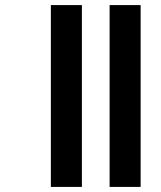

<svg xmlns="http://www.w3.org/2000/svg" viewBox="-20 -702 633 755"><path d="M411 33V-682H533V33ZM180 33V-682H302V33Z"/></svg>

Font: Akshar Light SemiBold
Style: Regular
Weight: 600
Version: Version 1.100